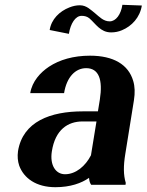

<svg xmlns="http://www.w3.org/2000/svg" viewBox="-20 -770 611 800"><path d="M55 -140C52 -118 54 -98 60 -80C79 -28 130 10 211 10C273 10 320 -7 351 -29C352 -17 354 -8 360 0H503L504 -8C494 -41 494 -79 502 -128L538 -352C543 -383 542 -410 535 -433C515 -501 453 -538 355 -538C286 -538 228 -521 184 -492C148 -468 114 -431 106 -382H247C258 -450 295 -486 339 -486C392 -486 409 -438 396 -355L388 -306H325C191 -306 75 -264 55 -140ZM187 -645 267 -629C274 -672 294 -704 320 -704C333 -704 343 -701 352 -694C379 -671 398 -635 443 -635C459 -635 474 -638 488 -644C529 -661 563 -697 571 -747L490 -750C484 -710 463 -681 437 -681C411 -681 394 -700 377 -714C359 -728 341 -748 313 -748C298 -748 284 -745 269 -739C228 -723 194 -690 187 -645ZM196 -139C210 -230 263 -264 324 -264H382L359 -123C336 -78 296 -44 251 -44C212 -44 187 -82 196 -139Z"/></svg>

Font: Aerodynamic
Style: Obl
Weight: 500
Designer: Google
Version: Version 2.000980; 2014